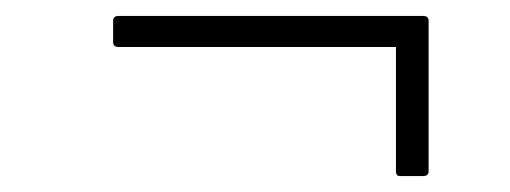

<svg xmlns="http://www.w3.org/2000/svg" viewBox="-20 -340 640 241"><path d="M482 -119Q477 -119 477 -125V-281H129Q122 -281 122 -287V-314Q122 -320 129 -320H511Q518 -320 518 -314V-125Q518 -119 511 -119Z"/></svg>

Font: Sofia Sans ExtraLight
Style: Italic
Weight: 250
Italic angle: -9°
Version: Version 4.100-B